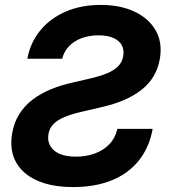

<svg xmlns="http://www.w3.org/2000/svg" viewBox="-20 -758 694 789"><path d="M280.8 10.7Q191.9 10.7 131.8 -16.4Q71.8 -43.5 45.2 -92.8Q18.6 -142.1 29.8 -209Q37.1 -253.4 58.6 -288.1Q80.1 -322.8 113.3 -348.1Q146.5 -373.5 189.7 -391.4Q232.9 -409.2 283.7 -419.9L353 -436Q388.7 -444.3 417.2 -455.6Q445.8 -466.8 464.1 -484.4Q482.4 -502 486.3 -527.8Q490.7 -552.7 480.5 -572Q470.2 -591.3 446 -602.1Q421.9 -612.8 384.8 -612.8Q346.7 -612.8 315.7 -601.3Q284.7 -589.8 263.9 -568.4Q243.2 -546.9 235.4 -516.6H92.3Q104.5 -582.5 145 -632.3Q185.5 -682.1 249.3 -710Q313 -737.8 394 -737.8Q474.1 -737.8 532.7 -710.2Q591.3 -682.6 619.6 -633.3Q647.9 -584 637.2 -518.1Q624 -438.5 563 -390.1Q502 -341.8 403.3 -319.3L320.8 -299.8Q278.3 -290.5 248 -278.3Q217.8 -266.1 200.4 -249Q183.1 -231.9 179.2 -207Q172.4 -165 202.4 -139.6Q232.4 -114.3 292.5 -114.3Q334 -114.3 369.6 -127.2Q405.3 -140.1 429.7 -165.8Q454.1 -191.4 462.4 -228.5H607.4Q593.3 -150.9 549.8 -97.4Q506.3 -43.9 438.2 -16.6Q370.1 10.7 280.8 10.7Z"/></svg>

Font: Inter 18pt
Style: Bold Italic
Weight: 700
Italic angle: -9.3988°
Designer: Rasmus Andersson
Foundry: rsms
Version: Version 4.001;git-66647c0bb